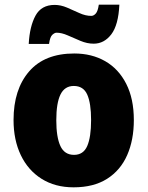

<svg xmlns="http://www.w3.org/2000/svg" viewBox="-20 -792 633 822"><path d="M553 -278Q553 -193 524.5 -128Q496 -63 438.5 -26.5Q381 10 295 10Q216 10 158 -26.5Q100 -63 69 -128Q38 -193 38 -278Q38 -409 104.5 -486Q171 -563 298 -563Q373 -563 430.5 -530Q488 -497 520.5 -433Q553 -369 553 -278ZM221 -277Q221 -205 238.5 -167Q256 -129 297 -129Q337 -129 353.5 -167Q370 -205 370 -278Q370 -350 353.5 -387Q337 -424 296 -424Q257 -424 239 -387.5Q221 -351 221 -277ZM103 -604Q107 -679 132 -725Q157 -771 214 -771Q240 -771 267 -759.5Q294 -748 320 -736Q346 -724 371 -724Q381 -724 390 -734Q399 -744 403 -772H491Q487 -685 456.5 -645Q426 -605 381 -605Q353 -605 324.5 -617Q296 -629 270 -640.5Q244 -652 222 -652Q214 -652 204 -643Q194 -634 190 -604Z"/></svg>

Font: Noto Sans Gurmukhi UI SemiCondensed Black
Style: Regular
Weight: 900
Width: 4
Designer: Jelle Bosma - Monotype Design Team
Foundry: Monotype Imaging Inc.
Version: Version 2.004; ttfautohint (v1.8.4.7-5d5b)